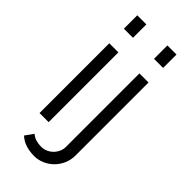

<svg xmlns="http://www.w3.org/2000/svg" viewBox="-285 -781 1014 1014"><g transform="rotate(45 221.5 -274.5)"><path d="M75 0V-521H143V0ZM75 -630V-730H143V-630ZM215 181Q182 181 153 172Q124 163 101 142L134 96Q150 110 169 115Q188 120 207 120Q225 120 241.5 113Q258 106 271 93.5Q284 81 292 64Q300 47 300 27V-521H368V23Q368 58 355 87Q342 116 320.5 137Q299 158 271.5 169.5Q244 181 215 181ZM300 -630V-730H368V-630Z"/></g></svg>

Font: PTCRaleway
Style: Regular
Weight: 400
Designer: Matt McInerney, Pablo Impallari, Rodrigo Fuenzalida
Foundry: Matt McInerney, Pablo Impallari, Rodrigo Fuenzalida
Version: Version 3.000g; ttfautohint (v1.5) -l 8 -r 28 -G 28 -x 14 -D